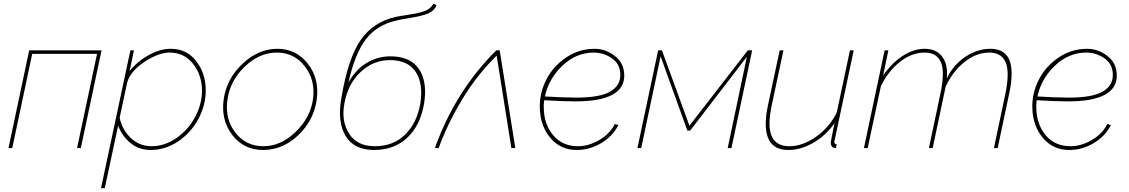

<svg xmlns="http://www.w3.org/2000/svg" viewBox="-20 -786 5992 1019"><path d="M25 0 135 -519H519L409 0H389L495 -500H151L45 0Z M672 -519H691L668 -409Q710 -461 770 -494Q830 -527 886 -527Q971 -527 1021.5 -461.5Q1072 -396 1072 -306Q1072 -228 1033 -155Q994 -82 926 -36Q858 10 780 10Q718 10 673.5 -26Q629 -62 607 -119L536 213H516ZM1052 -304Q1052 -388 1004.5 -447.5Q957 -507 881 -507Q821 -507 746.5 -457.5Q672 -408 655 -348L615 -161Q629 -96 675 -53Q721 -10 784 -10Q855 -10 918 -54.5Q981 -99 1016.5 -167Q1052 -235 1052 -304Z M1376 10Q1274 10 1213 -69.5Q1152 -149 1167 -258Q1182 -367 1266.5 -447Q1351 -527 1452 -527Q1552 -527 1614 -447.5Q1676 -368 1661 -258Q1646 -148 1563.5 -69Q1481 10 1376 10ZM1378 -10Q1470 -10 1548.5 -85.5Q1627 -161 1641 -259Q1655 -360 1598 -433.5Q1541 -507 1449 -507Q1357 -507 1279 -432.5Q1201 -358 1187 -256Q1173 -155 1229 -82.5Q1285 -10 1378 -10Z M1965 10Q1859 10 1814 -65Q1769 -140 1792 -267Q1827 -477 1894.5 -574Q1962 -671 2083 -697Q2102 -701 2132.5 -705.5Q2163 -710 2182 -713.5Q2201 -717 2222.5 -723.5Q2244 -730 2258 -740.5Q2272 -751 2280 -766L2297 -759Q2291 -742 2276.5 -729.5Q2262 -717 2238.5 -709.5Q2215 -702 2193.5 -697.5Q2172 -693 2138 -687.5Q2104 -682 2083 -677Q1979 -653 1921 -576.5Q1863 -500 1829 -347Q1865 -414 1923.5 -450.5Q1982 -487 2053 -487Q2158 -487 2203.5 -419.5Q2249 -352 2231 -238Q2212 -122 2142.5 -56Q2073 10 1965 10ZM1969 -10Q2067 -10 2130 -71.5Q2193 -133 2211 -238Q2227 -342 2186 -404.5Q2145 -467 2049 -467Q1962 -467 1894.5 -404.5Q1827 -342 1808 -238Q1790 -144 1832.5 -77Q1875 -10 1969 -10Z M2288 0Q2396 -302 2614 -519H2632L2715 0H2694L2616 -491Q2511 -388 2432.5 -257.5Q2354 -127 2308 0Z M3036 -248Q2969 -248 2868 -254Q2865 -229 2866 -211Q2868 -125 2916.5 -67.5Q2965 -10 3048 -10Q3104 -10 3160 -42.5Q3216 -75 3243 -128L3262 -122Q3231 -62 3170 -26Q3109 10 3041 10Q2955 10 2901.5 -53.5Q2848 -117 2845 -210Q2842 -289 2878.5 -361.5Q2915 -434 2984 -480.5Q3053 -527 3136 -527Q3193 -527 3242 -490Q3291 -453 3293 -390Q3296 -320 3231.5 -284Q3167 -248 3036 -248ZM3132 -507Q3038 -507 2965 -437.5Q2892 -368 2872 -274Q2973 -268 3039 -268Q3165 -268 3219.5 -300.5Q3274 -333 3272 -391Q3271 -447 3227 -477Q3183 -507 3132 -507Z M3363 0 3473 -519H3493L3639 -119L3949 -519H3972L3862 0H3842L3944 -485L3643 -93H3628L3486 -487L3383 0Z M4044 -129Q4044 -172 4056 -228L4118 -519H4138L4076 -228Q4064 -172 4064 -131Q4064 -10 4169 -10Q4240 -10 4311.5 -60.5Q4383 -111 4421 -189L4491 -519H4511L4415 -67Q4414 -61 4412 -52.5Q4410 -44 4409 -39.5Q4408 -35 4408 -34Q4408 -20 4421 -20L4416 0Q4410 0 4404 -2Q4389 -8 4389 -29Q4389 -36 4409 -132Q4363 -67 4297 -28.5Q4231 10 4164 10Q4044 10 4044 -129Z M4675 -519H4695L4667 -385Q4713 -452 4771 -489.5Q4829 -527 4888 -527Q4949 -527 4980.5 -485.5Q5012 -444 5005 -370Q5041 -444 5105 -485.5Q5169 -527 5236 -527Q5349 -527 5349 -396Q5349 -348 5336 -289L5275 0H5255L5316 -289Q5328 -347 5328 -390Q5328 -507 5230 -507Q5162 -507 5099.5 -457.5Q5037 -408 4999 -327L4930 0H4910L4971 -289Q4984 -348 4984 -393Q4984 -507 4887 -507Q4819 -507 4756.5 -458Q4694 -409 4655 -328L4585 0H4565Z M5650 -248Q5583 -248 5482 -254Q5479 -229 5480 -211Q5482 -125 5530.5 -67.5Q5579 -10 5662 -10Q5718 -10 5774 -42.5Q5830 -75 5857 -128L5876 -122Q5845 -62 5784 -26Q5723 10 5655 10Q5569 10 5515.5 -53.5Q5462 -117 5459 -210Q5456 -289 5492.5 -361.5Q5529 -434 5598 -480.5Q5667 -527 5750 -527Q5807 -527 5856 -490Q5905 -453 5907 -390Q5910 -320 5845.5 -284Q5781 -248 5650 -248ZM5746 -507Q5652 -507 5579 -437.5Q5506 -368 5486 -274Q5587 -268 5653 -268Q5779 -268 5833.5 -300.5Q5888 -333 5886 -391Q5885 -447 5841 -477Q5797 -507 5746 -507Z"/></svg>

Font: Raleway-v4020 Thin
Style: Italic
Weight: 250
Italic angle: -12°
Designer: Matt McInerney, Pablo Impallari, Rodrigo Fuenzalida
Foundry: Matt McInerney, Pablo Impallari, Rodrigo Fuenzalida
Version: Version 4.020;PS 004.020;hotconv 1.0.88;makeotf.lib2.5.64775